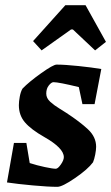

<svg xmlns="http://www.w3.org/2000/svg" viewBox="-20 -714 430 743"><path d="M352 -146Q352 -134 348.5 -116Q345 -98 340 -86Q320 -59 270.5 -25Q221 9 202 9Q167 9 107 3.5Q47 -2 7 -8L34 -161H82L95 -83Q123 -74 153.5 -67.5Q184 -61 196 -61Q204 -61 215.5 -77.5Q227 -94 227 -106Q227 -141 151 -184Q100 -213 76.5 -240.5Q53 -268 53 -307Q53 -321 56.5 -340Q60 -359 67 -371Q92 -397 139 -430.5Q186 -464 199 -464Q231 -464 283.5 -458.5Q336 -453 372 -447L346 -311H299L285 -377Q207 -396 187 -396Q179 -396 169 -383.5Q159 -371 159 -352Q159 -334 174.5 -320Q190 -306 210 -294Q230 -282 237 -277Q289 -243 320.5 -213.5Q352 -184 352 -146ZM108 -555 233 -694H311L390 -552L348 -519L262 -600H255L141 -519Z"/></svg>

Font: Grenze SemiBold
Style: Italic
Weight: 600
Italic angle: -10°
Designer: Renata Polastri
Foundry: Omnibus-Type
Version: Version 1.002; ttfautohint (v1.8)